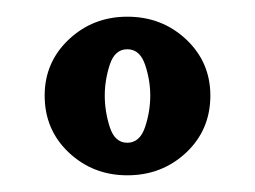

<svg xmlns="http://www.w3.org/2000/svg" viewBox="-20 -780 306 230"><path d="M132.5 -570Q91.5 -570 62.5 -597.2Q33.5 -624.5 33.5 -665.5Q33.5 -705.5 62.5 -732.8Q91.5 -760 132.5 -760Q174 -760 203 -732.8Q232 -705.5 232 -665.5Q232 -624.5 203 -597.2Q174 -570 132.5 -570ZM132.5 -609Q147.5 -609 153.8 -627.8Q160 -646.5 160 -665.5Q160 -684 153.8 -702.5Q147.5 -721 132.5 -721Q117.5 -721 111.5 -702.5Q105.5 -684 105.5 -665.5Q105.5 -646.5 111.5 -627.8Q117.5 -609 132.5 -609Z"/></svg>

Font: Imbue 10pt Black
Style: Regular
Weight: 900
Designer: Tyler Finck
Foundry: Etcetera Type Company
Version: Version 1.102; ttfautohint (v1.8.3)